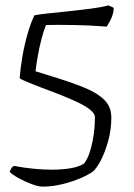

<svg xmlns="http://www.w3.org/2000/svg" viewBox="-20 -589 499 714"><path d="M138 105Q123 105 97.5 95.5Q72 86 48.5 73Q25 60 16 50Q20 40 23.5 35Q27 30 32 28Q69 35 105 38.5Q141 42 172 42Q212 42 243.5 36.5Q275 31 291 20Q297 15 304.5 0Q312 -15 318.5 -39Q325 -63 329 -92Q333 -121 333 -153Q333 -167 314.5 -181.5Q296 -196 266 -210Q236 -224 200.5 -238Q165 -252 132 -264Q117 -270 100 -276.5Q83 -283 70 -289Q57 -295 53 -298Q56 -337 63.5 -380Q71 -423 82.5 -463Q94 -503 108 -532Q126 -536 161.5 -539.5Q197 -543 238.5 -547.5Q280 -552 319 -557Q358 -562 383 -569L403 -560Q403 -547 399 -534.5Q395 -522 389 -511Q383 -500 377 -490Q314 -495 254 -496Q194 -497 151 -496Q142 -474 134 -443Q126 -412 120.5 -380.5Q115 -349 112 -324L173 -305Q242 -284 291.5 -264Q341 -244 367.5 -218Q394 -192 394 -152Q394 -106 382 -63.5Q370 -21 354 9Q338 39 325 49Q309 61 278.5 74Q248 87 211 96Q174 105 138 105Z"/></svg>

Font: Texturina Medium 12pt Thin
Style: Regular
Weight: 250
Version: Version 1.002